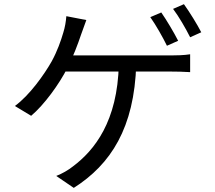

<svg xmlns="http://www.w3.org/2000/svg" viewBox="-20 -850 1040 929"><path d="M760.3 -789.7 707.2 -767C734.2 -729.2 768.1 -669 787.8 -628.6L842 -652.7C821.5 -693.2 785.3 -753.9 760.3 -789.7ZM869.9 -829.8 817.4 -807C845.6 -769.7 878.2 -713.1 900 -669.7L953.8 -693.8C934.9 -730.8 896.5 -793 869.9 -829.8ZM397.7 -753 301 -771.7C299 -745.7 294.3 -717.5 286.2 -692.1C275 -653.5 257.2 -602.3 229.6 -552.2C195.1 -491.3 123.5 -388.8 51.9 -337.2L130.7 -289.7C193.2 -342 266.7 -443.3 306.1 -521.1C334.2 -576.2 357 -637 372.3 -682.7C379.5 -703.5 389 -730.3 397.7 -753ZM272.4 -581.8 262 -503.8C336.1 -503.8 765.8 -503.8 806.5 -503.8C829.5 -503.8 868.8 -503.2 900 -501V-587.4C871.1 -582.6 831.3 -581.8 806.5 -581.8C765.8 -581.8 338.4 -581.8 272.4 -581.8ZM639.2 -539.1 554.9 -539.8C549.1 -262 436.3 -122.4 333.4 -45.2C311.2 -27.3 280.5 -9.6 252.1 1.3L337 59.1C516.1 -54.7 630.1 -231.6 639.2 -539.1Z"/></svg>

Font: Source Han Sans JP VF
Style: Regular
Weight: 250
Designer: Ryoko NISHIZUKA 西塚涼子 (kana, bopomofo & ideographs); Paul D. Hunt (Latin, Greek & Cyrillic); Sandoll Communications 산돌커뮤니
Foundry: Adobe
Version: Version 2.004;hotconv 1.0.118;makeotfexe 2.5.65603